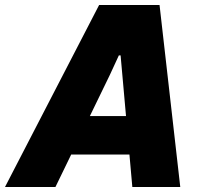

<svg xmlns="http://www.w3.org/2000/svg" viewBox="-65 -749 809 769"><path d="M-45 0 332 -729H574L657 0H465L425 -449L418 -527H411L375 -449L157 0ZM205 -130 279 -284H455L469 -130Z"/></svg>

Font: Mona Sans ExtraLight Black
Style: Italic
Weight: 900
Italic angle: -11.6951°
Version: Version 2.000